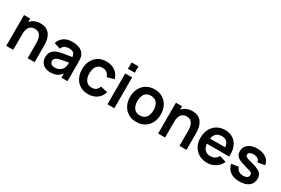

<svg xmlns="http://www.w3.org/2000/svg" viewBox="82 -1814 4257 2913"><g transform="rotate(30 2210.5 -358.0)"><path d="M443.5 0V-260.2Q443.5 -285.2 439.9 -316.2Q436.2 -347.2 423.7 -376Q411.1 -404.8 385.8 -423.3Q360.6 -441.8 317.3 -441.8Q294.5 -441.8 272 -434.4Q249.6 -426.9 231.4 -408.8Q213.2 -390.7 202.2 -358.8Q191.2 -326.8 191.2 -277.5L119.7 -308.2Q119.7 -376.9 146.4 -433Q173.2 -489.2 225.1 -522.2Q277 -555.3 353.2 -555.3Q412.9 -555.3 452 -535.5Q491 -515.7 514 -484.5Q537 -453.4 548 -418.4Q559 -383.3 562.2 -352Q565.5 -320.8 565.5 -301.5V0ZM69.2 0V-540H176.5V-372.5H191.2V0Z M846.7 15Q787.8 15 747.4 -7.2Q706.9 -29.4 686.2 -66.5Q665.5 -103.5 665.5 -148Q665.5 -187.2 678.5 -218.2Q691.6 -249.2 718.6 -272Q745.7 -294.8 788.3 -309.5Q821.2 -320.2 864.7 -328.5Q908.2 -336.8 959.6 -344.1Q1010.9 -351.4 1067.2 -359.8L1023.8 -335.7Q1024.2 -391.6 998.9 -418.1Q973.5 -444.7 912.8 -444.7Q876.5 -444.7 842.5 -427.5Q808.6 -410.4 795 -369.2L684.8 -403.7Q704.9 -472 761.3 -513.5Q817.7 -555 913.2 -555Q985.2 -555 1039.8 -531.6Q1094.4 -508.2 1121.2 -454.5Q1135.7 -426.2 1138.7 -396.4Q1141.7 -366.7 1141.7 -331.3V0H1036V-117.2L1053.5 -97.8Q1017 -39.6 968.2 -12.3Q919.4 15 846.7 15ZM870.5 -81.2Q911.5 -81.2 940.4 -95.7Q969.3 -110.2 986.7 -131Q1004 -151.8 1009.8 -170.7Q1019.2 -193.7 1020.7 -223.4Q1022.2 -253.1 1022.2 -271.7L1059.2 -260.5Q1004.3 -251.8 965.3 -245.4Q926.2 -239.1 898.4 -233.4Q870.6 -227.7 849 -220.5Q828.2 -212.8 813.7 -203Q799.2 -193.1 791.4 -180Q783.7 -166.9 783.7 -149.5Q783.7 -129.8 793.5 -114.3Q803.4 -98.8 822.7 -90Q842 -81.2 870.5 -81.2Z M1506 15Q1422.6 15 1363.5 -22.2Q1304.4 -59.5 1273.1 -124Q1241.8 -188.4 1241.5 -270Q1241.8 -352.8 1274.2 -417.2Q1306.6 -481.6 1366.1 -518.3Q1425.6 -555 1507.7 -555Q1599.8 -555 1663.5 -508.8Q1727.2 -462.7 1746.3 -382.7L1626.3 -349.8Q1612.6 -393.5 1580 -417.8Q1547.4 -442.2 1506 -442.2Q1458.8 -442.2 1428.5 -419.8Q1398.2 -397.3 1383.7 -358.4Q1369.2 -319.5 1369 -270Q1369.2 -192.9 1403.7 -145.4Q1438.2 -97.8 1506 -97.8Q1554.2 -97.8 1581.9 -119.9Q1609.6 -142 1623.7 -183.3L1746.3 -156.2Q1721.6 -73.7 1659.1 -29.3Q1596.6 15 1506 15Z M1842 -621.8V-732.5H1962.3V-621.8ZM1842 0V-540H1962.3V0Z M2351.2 15Q2269.9 15 2209.5 -21.5Q2149.1 -58 2115.8 -122.3Q2082.5 -186.6 2082.5 -270.2Q2082.5 -354.8 2116.5 -419Q2150.5 -483.2 2211 -519.1Q2271.4 -555 2351.2 -555Q2432.5 -555 2493.1 -518.5Q2553.8 -482.1 2587.2 -417.9Q2620.7 -353.7 2620.7 -270.2Q2620.7 -185.9 2587 -121.7Q2553.2 -57.4 2492.6 -21.2Q2431.9 15 2351.2 15ZM2351.2 -97.8Q2422.8 -97.8 2458 -146Q2493.2 -194.2 2493.2 -270.2Q2493.2 -348.6 2457.5 -395.4Q2421.8 -442.2 2351.2 -442.2Q2302.7 -442.2 2271.5 -420.3Q2240.2 -398.5 2225.1 -359.8Q2210 -321.2 2210 -270.2Q2210 -191.4 2245.8 -144.6Q2281.7 -97.8 2351.2 -97.8Z M3104 0V-260.2Q3104 -285.2 3100.4 -316.2Q3096.8 -347.2 3084.2 -376Q3071.6 -404.8 3046.3 -423.3Q3021.1 -441.8 2977.8 -441.8Q2955 -441.8 2932.5 -434.4Q2910.1 -426.9 2891.9 -408.8Q2873.8 -390.7 2862.7 -358.8Q2851.7 -326.8 2851.7 -277.5L2780.2 -308.2Q2780.2 -376.9 2806.9 -433Q2833.7 -489.2 2885.6 -522.2Q2937.5 -555.3 3013.7 -555.3Q3073.4 -555.3 3112.5 -535.5Q3151.5 -515.7 3174.5 -484.5Q3197.5 -453.4 3208.5 -418.4Q3219.5 -383.3 3222.8 -352Q3226 -320.8 3226 -301.5V0ZM2729.7 0V-540H2837V-372.5H2851.7V0Z M3592.8 15Q3510.9 15 3449 -20.5Q3387.1 -56.1 3352.3 -119Q3317.5 -182 3317.5 -264.2Q3317.5 -352.7 3351.6 -417.9Q3385.8 -483.2 3446.2 -519.1Q3506.7 -555 3586.2 -555Q3669.9 -555 3728.7 -515.8Q3787.4 -476.7 3816 -405.2Q3844.7 -333.7 3837.6 -236.3H3718V-280.3Q3717.5 -368.5 3687 -409.1Q3656.5 -449.7 3591.2 -449.7Q3517.2 -449.7 3481.1 -403.8Q3445 -358 3445 -270Q3445 -187.8 3481.1 -142.8Q3517.2 -97.8 3586.2 -97.8Q3630.7 -97.8 3662.8 -117.7Q3695 -137.5 3712.5 -174.8L3831.7 -139Q3800.8 -65.8 3735.9 -25.4Q3671 15 3592.8 15ZM3407 -236.3V-327.5H3778.7V-236.3Z M4158.2 14.8Q4057.9 14.8 3995.5 -30.1Q3933.2 -75 3919.5 -156.7L4042.5 -175.5Q4051.8 -135.5 4084.5 -112.6Q4117.2 -89.7 4166.7 -89.7Q4209.8 -89.7 4233.6 -106.8Q4257.5 -123.9 4257.5 -154.2Q4257.5 -172.4 4248.7 -183.7Q4239.8 -194.9 4210.4 -205.4Q4181 -215.9 4120 -232.2Q4052.2 -249.8 4012.1 -270.6Q3972.1 -291.4 3954.6 -319.9Q3937.2 -348.4 3937.2 -389Q3937.2 -439.5 3963.5 -476.9Q3989.8 -514.2 4037.5 -534.6Q4085.2 -555 4149.7 -555Q4212.5 -555 4261.3 -535.5Q4310.1 -515.9 4340.2 -480Q4370.2 -444.2 4376.8 -395.7L4253.8 -373.5Q4249.3 -407.9 4222.5 -428Q4195.8 -448 4151.7 -450.5Q4109.2 -452.8 4083.1 -437.6Q4057 -422.4 4057 -395.2Q4057 -379.2 4067.5 -368.3Q4078.1 -357.3 4109.7 -346.5Q4141.3 -335.7 4204.5 -319.7Q4269.2 -302.9 4307.8 -281.7Q4346.4 -260.5 4363.6 -231Q4380.8 -201.6 4380.8 -159.7Q4380.8 -78.2 4321.7 -31.7Q4262.5 14.8 4158.2 14.8Z"/></g></svg>

Font: Manrope ExtraLight
Style: Regular
Weight: 200
Designer: Mikhail Sharanda
Foundry: Mikhail Sharanda
Version: Version 4.505